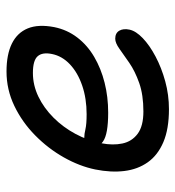

<svg xmlns="http://www.w3.org/2000/svg" viewBox="6 -548 551 604"><g transform="rotate(-90 282.0 -245.5)"><path d="M241 10Q178.8 10 137.6 -7.5Q96.4 -25 74.1 -56.5Q51.8 -88 46.6 -130.2Q41.4 -172.4 51.4 -222Q61.6 -271.4 89.4 -320.7Q117.2 -370 158.7 -410.9Q200.2 -451.8 251.4 -476.4Q302.6 -501 359.6 -501Q413.2 -501 447.4 -484.1Q481.6 -467.2 495.2 -434.1Q508.8 -401 499.2 -351Q491 -310.4 466.6 -278.5Q442.2 -246.6 405.5 -225.1Q368.8 -203.6 324.2 -192.4Q279.6 -181.2 230 -181.2Q162.4 -181.2 139.8 -197.2Q117.2 -213.2 120.6 -232.8Q122.8 -244.6 130.1 -250.5Q137.4 -256.4 151.8 -256.4Q162.6 -256.4 178.3 -252.7Q194 -249 225.2 -249Q274.6 -249 315.2 -262.9Q355.8 -276.8 382 -301.4Q408.2 -326 414.6 -358Q420.8 -388 407.6 -403Q394.4 -418 355 -418Q316.4 -418 280.5 -400.7Q244.6 -383.4 214.4 -353.2Q184.2 -323 163.3 -284.1Q142.4 -245.2 133.8 -202.2Q126.8 -166.4 133.1 -136.5Q139.4 -106.6 163.6 -88.5Q187.8 -70.4 234 -70.4Q286.2 -70.4 323.5 -83.6Q360.8 -96.8 386.7 -114.7Q412.6 -132.6 431 -145.8Q449.4 -159 462.8 -159Q480.4 -159 487.9 -146.3Q495.4 -133.6 491.2 -113.8Q486.8 -93.8 464.5 -72.4Q442.2 -51 406.8 -32.2Q371.4 -13.4 328.7 -1.7Q286 10 241 10Z"/></g></svg>

Font: Shantell Sans Light
Style: Italic
Weight: 300
Italic angle: -11°
Designer: Stephen Nixon, Anya Danilova, Shantell Martin
Foundry: Arrow Type
Version: Version 1.008;[ac192a2d6]